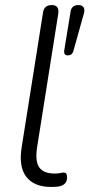

<svg xmlns="http://www.w3.org/2000/svg" viewBox="-20 -731 354 759"><path d="M182 8Q115 8 84 -32Q53 -72 66 -151L150 -681Q154 -711 185 -711Q216 -711 210 -675L127 -151Q118 -94 135 -69.5Q152 -45 196 -45Q211 -45 219.5 -47Q228 -49 232 -49Q238 -49 241.5 -45Q245 -41 245 -29Q245 -15 237.5 -6.5Q230 2 217 5Q210 7 199.5 7.5Q189 8 182 8ZM248 -512Q231 -512 234 -532L259 -685Q263 -711 290 -711Q304 -711 310 -702.5Q316 -694 312 -679L270 -529Q265 -512 248 -512Z"/></svg>

Font: Nunito Light
Style: Italic
Weight: 300
Italic angle: -9°
Designer: Vernon Adams
Foundry: Vernon Adams
Version: Version 3.601; ttfautohint (v1.8.2.53-6de2)